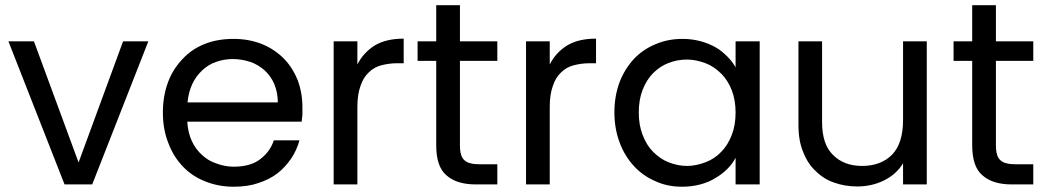

<svg xmlns="http://www.w3.org/2000/svg" viewBox="-20 -706 4008 735"><path d="M451.2 -547.9H547.9L333 0H227.1L12.2 -547.9H109.9L280.8 -84Z M870.6 -480Q838.9 -480 807.6 -469.2Q777.8 -459 754.4 -437Q730 -414.1 716.3 -384.8Q702.1 -354.5 697.8 -314H1043.5Q1043.5 -352.1 1029.8 -384.8Q1017.6 -413.6 992.7 -437Q966.8 -459.5 937.5 -469.2Q904.3 -480 870.6 -480ZM603.5 -274.9Q603.5 -338.9 623.5 -392.1Q642.1 -441.9 679.7 -481Q713.9 -518.1 764.6 -538.1Q812.5 -557.1 874.5 -557.1Q933.1 -557.1 983.4 -537.1Q1030.3 -518.1 1066.4 -481.9Q1099.1 -449.2 1119.6 -398.9Q1137.7 -351.1 1137.7 -294.9V-267.1L1134.8 -240.2H696.8Q699.7 -197.3 714.4 -166Q729 -134.3 753.4 -112.8Q777.3 -90.3 808.6 -80.1Q841.3 -67.9 874.5 -67.9Q938.5 -67.9 975.6 -96.2Q1014.2 -125.5 1028.3 -168.9H1126.5Q1115.7 -130.4 1094.7 -99.1Q1070.8 -64.5 1041.5 -42Q1010.7 -18.6 967.8 -4.9Q928.7 8.8 874.5 8.8Q816.9 8.8 766.6 -11.2Q715.8 -31.2 680.7 -67.9Q644 -106 624.5 -158.2Q603.5 -210.4 603.5 -274.9Z M1257.3 -547.9H1348.1V-459Q1370.6 -504.4 1415 -532.2Q1458.5 -558.1 1525.4 -558.1V-463.9H1501Q1470.2 -463.9 1439.9 -456.1Q1411.6 -448.7 1392.1 -429.2Q1370.6 -409.2 1360.4 -377.9Q1348.1 -345.2 1348.1 -297.9V0H1257.3Z M1578.6 -547.9H1649.9V-686H1740.7V-547.9H1883.8V-473.1H1740.7V-149.9Q1740.7 -107.4 1757.8 -92.8Q1773.4 -77.1 1816.9 -77.1H1883.8V0H1801.8Q1728.5 0 1689.9 -34.2Q1649.9 -66.9 1649.9 -149.9V-473.1H1578.6Z M1993.7 -547.9H2084.5V-459Q2106.9 -504.4 2151.4 -532.2Q2194.8 -558.1 2261.7 -558.1V-463.9H2237.3Q2206.5 -463.9 2176.3 -456.1Q2147.9 -448.7 2128.4 -429.2Q2106.9 -409.2 2096.7 -377.9Q2084.5 -345.2 2084.5 -297.9V0H1993.7Z M2332 -275.9Q2332 -338.9 2352.1 -392.1Q2370.6 -440.9 2407.2 -481Q2442.4 -517.6 2490.2 -537.1Q2537.1 -557.1 2592.3 -557.1Q2629.9 -557.1 2663.1 -547.9Q2694.8 -539.1 2721.2 -523.9Q2741.7 -512.2 2765.1 -488.8Q2783.7 -470.2 2795.9 -448.2V-547.9H2888.2V0H2795.9V-102.1Q2783.7 -78.6 2765.1 -60.1Q2744.1 -39.1 2719.2 -24.9Q2696.3 -9.8 2661.1 0Q2627.9 8.8 2590.8 8.8Q2534.7 8.8 2489.3 -12.2Q2441.4 -32.7 2407.2 -69.8Q2371.1 -108.9 2352.1 -160.2Q2332 -213.4 2332 -275.9ZM2425.3 -275.9Q2425.3 -227.1 2439.9 -189.9Q2455.1 -149.9 2480 -125Q2508.3 -96.7 2539.1 -85Q2574.2 -70.8 2609.9 -70.8Q2644 -70.8 2681.2 -85Q2715.8 -98.1 2741.2 -125Q2765.6 -149.4 2781.2 -189Q2795.9 -226.6 2795.9 -274.9Q2795.9 -323.2 2781.2 -360.8Q2766.6 -398.4 2741.2 -423.8Q2713.4 -451.7 2681.2 -463.9Q2644 -478 2609.9 -478Q2572.3 -478 2539.1 -464.8Q2506.8 -452.6 2480 -425.8Q2455.6 -401.4 2439.9 -361.8Q2425.3 -324.2 2425.3 -275.9Z M3437 -81.1Q3412.1 -39.1 3363.8 -15.1Q3316.9 7.8 3261.7 7.8Q3214.4 7.8 3173.8 -6.8Q3133.8 -20 3103 -50.8Q3072.3 -78.6 3054.7 -124Q3036.6 -166.5 3036.6 -227.1V-547.9H3127V-238.8Q3127 -153.3 3168.9 -112.8Q3210.9 -70.8 3279.8 -70.8Q3352.1 -70.8 3395 -113.8Q3437 -157.2 3437 -247.1V-547.9H3527.8V0H3437Z M3630.4 -547.9H3701.7V-686H3792.5V-547.9H3935.5V-473.1H3792.5V-149.9Q3792.5 -107.4 3809.6 -92.8Q3825.2 -77.1 3868.7 -77.1H3935.5V0H3853.5Q3780.3 0 3741.7 -34.2Q3701.7 -66.9 3701.7 -149.9V-473.1H3630.4Z"/></svg>

Font: PoppinsZ
Style: Regular
Weight: 400
Designer: Ninad Kale (Devanagari), Jonny Pinhorn (Latin)
Foundry: Indian Type Foundry
Version: Version 3.002;FEAKit 1.0